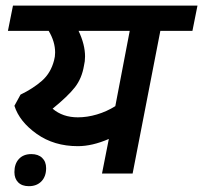

<svg xmlns="http://www.w3.org/2000/svg" viewBox="-20 -602 705 666"><path d="M7.5 0ZM30 -5Q30 -33.8 45.6 -50.6Q61.2 -67.5 88.8 -67.5Q112.5 -67.5 126.2 -54.4Q140 -41.2 140 -18.8Q140 10 123.8 26.9Q107.5 43.8 80 43.8Q56.2 43.8 43.1 30.6Q30 17.5 30 -5ZM536.2 -495 440 0H333.8L357.5 -120Q300 -95 250 -95Q167.5 -95 107.5 -137.5Q47.5 -180 30 -235L51.2 -273.8Q95 -295 125.6 -321.9Q156.2 -348.8 167.5 -392.5Q171.2 -405 171.2 -420Q171.2 -457.5 148.8 -495H7.5L25 -582.5H665L647.5 -495ZM252.5 -495Q275 -447.5 275 -406.2Q275 -388.8 271.2 -373.8Q263.8 -330 240 -299.4Q216.2 -268.8 162.5 -225Q197.5 -195 250 -195Q282.5 -195 316.2 -205Q350 -215 380 -233.8L430 -495Z"/></svg>

Font: Cambay
Style: Bold Italic
Weight: 700
Italic angle: -11°
Designer: Pooja Saxena
Foundry: Pooja Saxena
Version: Version 1.006;PS 001.006;hotconv 1.0.70;makeotf.lib2.5.58329